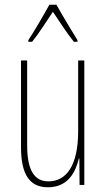

<svg xmlns="http://www.w3.org/2000/svg" viewBox="-20 -783 448 813"><path d="M219 -763H189C165 -719 121 -644 100 -613V-606H116C143 -639 179 -696 204 -733C231 -693 265 -640 293 -606H308V-613C296 -632 245 -716 219 -763ZM337 -527H311V-228C311 -82 261 -15 185 -15C127 -15 95 -60 95 -167V-527H69V-159C69 -45 105 10 183 10C268 10 300 -54 314 -112H316L317 0H337Z"/></svg>

Font: Noto Sans Devanagari UI ExtraCondensed Thin
Style: Regular
Weight: 100
Width: 2
Designer: Jelle Bosma - Monotype Design Team
Foundry: Monotype Imaging Inc.
Version: Version 2.004